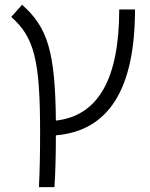

<svg xmlns="http://www.w3.org/2000/svg" viewBox="-20 -557 626 802"><path d="M142.6 224.6H207.5C211.4 163.6 213.4 91.8 213.4 8.3C434.1 -10.3 543.9 -184.6 543.9 -517.6H478C478 -227.1 390.1 -73.2 213.4 -53.2C210.4 -341.8 179.2 -442.4 72.3 -537.1L26.9 -486.3C123.5 -401.4 147.5 -304.2 147.5 -4.9C147.5 84.5 146 160.6 142.6 224.6Z"/></svg>

Font: Cascadia Code Light
Style: Regular
Weight: 300
Monospace: yes
Designer: Aaron Bell
Foundry: Saja Typeworks
Version: Version 2404.023